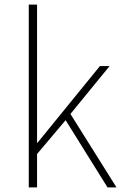

<svg xmlns="http://www.w3.org/2000/svg" viewBox="-20 -814 539 834"><path d="M105 0H141V-145L265 -292L447 0H486L286 -319L456 -527H414L143 -194H141V-794H105Z"/></svg>

Font: Genne Gothic ExtraLight
Style: Regular
Weight: 250
Designer: Ryoko NISHIZUKA (kana & ideographs); Paul D. Hunt (Latin, Greek & Cyrillic); Wenlong ZHANG (bopomofo); Sandoll Communica
Foundry: Adobe Systems Incorporated
Version: Version 1.004;PS 1.004;hotconv 16.6.51;makeotf.lib2.5.65220